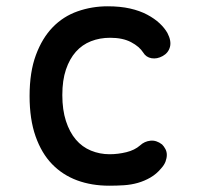

<svg xmlns="http://www.w3.org/2000/svg" viewBox="-20 -580 640 610"><path d="M74 -275Q74 -351 94 -405Q114 -459 147.5 -493.5Q181 -528 226.5 -544Q272 -560 322 -560Q362 -560 393 -553Q424 -546 447.5 -533.5Q471 -521 487 -506Q503 -491 512 -475Q525 -450 520 -431Q515 -412 497 -402Q479 -392 461.5 -395Q444 -398 435 -413Q423 -432 396.5 -446Q370 -460 330 -460Q297 -460 269 -449Q241 -438 221 -415.5Q201 -393 189.5 -359Q178 -325 178 -278Q178 -231 189.5 -195.5Q201 -160 221 -136.5Q241 -113 269 -101.5Q297 -90 328 -90Q355 -90 381.5 -96.5Q408 -103 425 -118Q439 -131 458 -133Q477 -135 495 -121Q501 -115 505.5 -106.5Q510 -98 510 -88Q510 -78 506 -67Q502 -56 492 -45Q477 -27 458 -16Q439 -5 418 1Q397 7 374 8.5Q351 10 327 10Q271 10 225 -7Q179 -24 145.5 -58.5Q112 -93 93 -147Q74 -201 74 -275Z"/></svg>

Font: Maple Mono NL Medium
Style: Regular
Weight: 500
Monospace: yes
Designer: subframe7536
Version: Version 7.000